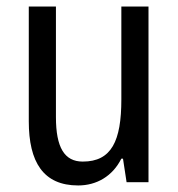

<svg xmlns="http://www.w3.org/2000/svg" viewBox="-20 -557 545 587"><path d="M434 -537H351V-253C351 -126 321 -63 233 -63C177 -63 151 -106 151 -199V-537H68V-186C68 -62 112 10 219 10C275 10 324 -18 351 -72H356L367 0H434Z"/></svg>

Font: Noto Sans Khmer Condensed
Style: Regular
Weight: 400
Width: 3
Designer: Danh Hong and the Monotype Design Team
Foundry: Monotype Imaging Inc.
Version: Version 2.004